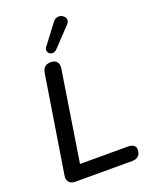

<svg xmlns="http://www.w3.org/2000/svg" viewBox="-171 -1040 895 1132"><g transform="rotate(-20 276.0 -474.5)"><path d="M101 0Q74 0 61.5 -15Q49 -30 53 -57L150 -665Q154 -689 167.5 -700.5Q181 -712 205 -712Q231 -712 243 -697Q255 -682 251 -656L162 -89H463Q486 -89 498.5 -79.5Q511 -70 511 -53Q511 -27 496.5 -13.5Q482 0 458 0ZM260 -770Q249 -759 236.5 -758.5Q224 -758 215 -765Q206 -772 204 -783.5Q202 -795 211 -806L304 -929Q315 -944 329 -947.5Q343 -951 355 -947Q367 -943 375 -933.5Q383 -924 382.5 -911Q382 -898 369 -885Z"/></g></svg>

Font: Nunito ExtraLight SemiBold
Style: Italic
Weight: 600
Italic angle: -9°
Version: Version 3.602